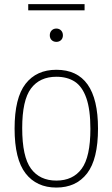

<svg xmlns="http://www.w3.org/2000/svg" viewBox="-20 -878 532 908"><path d="M49 -270Q49 -415 100.8 -481.5Q152.5 -548 246.5 -548Q443.5 -548 443.5 -270Q443.5 -125 391.8 -58Q340 9 246.5 9Q153 9 101 -58Q49 -125 49 -270ZM407.5 -268.5Q407.5 -360 388.2 -414.5Q369 -469 333.5 -492Q298 -515 246.5 -515Q168 -515 126.5 -459.5Q85 -404 85 -272Q85 -137 126.5 -80.5Q168 -24 246.5 -24Q325 -24 366.2 -80Q407.5 -136 407.5 -268.5ZM215.5 -711Q215.5 -725 224.2 -734Q233 -743 246.5 -743Q260 -743 268.8 -734Q277.5 -725 277.5 -711Q277.5 -697 268.8 -688.5Q260 -680 246.5 -680Q233 -680 224.2 -688.5Q215.5 -697 215.5 -711ZM113.5 -829V-858.5H380V-829Z"/></svg>

Font: Encode Sans Semi Condensed Thin
Style: Regular
Weight: 250
Width: 4
Designer: Multiple Designers
Foundry: Impallari Type
Version: Version 2.000